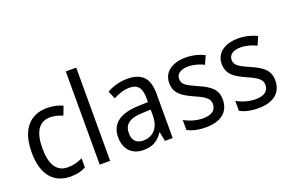

<svg xmlns="http://www.w3.org/2000/svg" viewBox="-96 -1110 2227 1471"><g transform="rotate(-20 1017.5 -375.0)"><path d="M271 10C321 10 362 0 395 -19V-93C360 -76 321 -64 274 -64C184 -64 139 -134 139 -266C139 -401 184 -471 277 -471C308 -471 347 -460 376 -448L403 -519C372 -535 325 -546 276 -546C140 -546 51 -455 51 -265C51 -78 137 10 271 10Z M594 0V-760H509V0Z M932 -546C868 -546 809 -528 764 -502L791 -438C833 -460 877 -476 924 -476C987 -476 1020 -443 1020 -357V-324L940 -321C788 -316 713 -256 713 -149C713 -49 772 10 864 10C941 10 983 -17 1023 -75H1026L1041 0H1104V-364C1104 -486 1051 -546 932 -546ZM952 -260 1020 -263V-213C1020 -111 964 -59 887 -59C835 -59 801 -87 801 -149C801 -218 841 -256 952 -260Z M1566 -147C1566 -231 1513 -268 1424 -307C1335 -346 1305 -364 1305 -409C1305 -449 1340 -475 1402 -475C1447 -475 1490 -462 1529 -443L1559 -511C1514 -533 1464 -546 1406 -546C1297 -546 1223 -494 1223 -405C1223 -319 1279 -284 1370 -243C1458 -205 1483 -181 1483 -140C1483 -92 1449 -62 1375 -62C1319 -62 1261 -82 1224 -104V-23C1261 -2 1309 10 1375 10C1493 10 1566 -44 1566 -147Z M1994 -147C1994 -231 1941 -268 1852 -307C1763 -346 1733 -364 1733 -409C1733 -449 1768 -475 1830 -475C1875 -475 1918 -462 1957 -443L1987 -511C1942 -533 1892 -546 1834 -546C1725 -546 1651 -494 1651 -405C1651 -319 1707 -284 1798 -243C1886 -205 1911 -181 1911 -140C1911 -92 1877 -62 1803 -62C1747 -62 1689 -82 1652 -104V-23C1689 -2 1737 10 1803 10C1921 10 1994 -44 1994 -147Z"/></g></svg>

Font: Noto Sans Bengali UI SemiCondensed
Style: Regular
Weight: 400
Width: 4
Designer: Jelle Bosma - Monotype Design Team
Foundry: Monotype Imaging Inc.
Version: Version 2.003